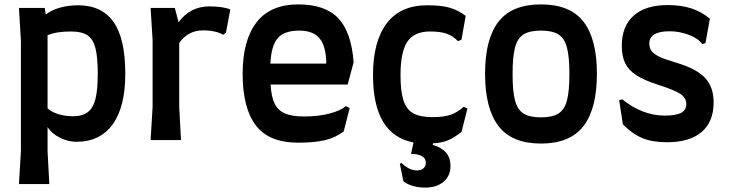

<svg xmlns="http://www.w3.org/2000/svg" viewBox="-20 -636 3314 872"><path d="M549 -301Q549 -150 491.5 -71Q434 8 327 8Q290 8 252.5 -10.5Q215 -29 196 -59V50L204 200H66L75 50V-451L66 -600H183L188 -570Q213 -590 251.5 -601Q290 -612 335 -612Q442 -612 495.5 -536.5Q549 -461 549 -301ZM424 -301Q424 -378 413 -419Q402 -460 376 -476.5Q350 -493 302 -493Q235 -493 196 -476V-144Q214 -127 245.5 -117.5Q277 -108 312 -108Q354 -108 378.5 -126.5Q403 -145 413.5 -186.5Q424 -228 424 -301Z M1026 -593 1006 -487 993 -478Q980 -487 956 -492.5Q932 -498 902 -498Q834 -498 794 -441V-150L802 0H664L673 -150V-455L664 -600H774L791 -535Q817 -571 852.5 -589Q888 -607 929 -607Q993 -607 1026 -593Z M1082 -301Q1082 -453 1145 -534.5Q1208 -616 1335 -616Q1457 -616 1516.5 -553Q1576 -490 1586 -353L1559 -252H1209Q1212 -197 1227 -166Q1242 -135 1273.5 -121Q1305 -107 1360 -107Q1425 -107 1475.5 -120Q1526 -133 1551 -154L1568 -145L1541 -39Q1504 -11 1456.5 0.5Q1409 12 1335 12Q1201 12 1141.5 -67Q1082 -146 1082 -301ZM1462 -347Q1461 -425 1432 -461Q1403 -497 1339 -497Q1271 -497 1241.5 -463Q1212 -429 1208 -347Z M1947 15 1945 22Q2026 45 2026 117Q2026 163 1994.5 189.5Q1963 216 1911 216Q1881 216 1855 208.5Q1829 201 1812 187L1796 108L1803 104Q1824 123 1840.5 130.5Q1857 138 1875 138Q1892 138 1903 128.5Q1914 119 1914 103Q1914 83 1896 73Q1878 63 1847 63L1858 11Q1674 -24 1674 -295Q1674 -447 1736 -529.5Q1798 -612 1920 -612Q1985 -612 2022.5 -601Q2060 -590 2095 -564L2076 -456L2060 -449Q2037 -473 2008.5 -483Q1980 -493 1933 -493Q1861 -493 1830 -446.5Q1799 -400 1799 -295Q1799 -222 1812 -181Q1825 -140 1856 -122Q1887 -104 1944 -104Q1995 -104 2026 -114.5Q2057 -125 2086 -151L2103 -143L2076 -37Q2042 -10 2014 1.5Q1986 13 1947 15Z M2183 -301Q2183 -459 2244 -537.5Q2305 -616 2437 -616Q2569 -616 2630 -537.5Q2691 -459 2691 -301Q2691 -143 2630 -63.5Q2569 16 2437 16Q2305 16 2244 -63.5Q2183 -143 2183 -301ZM2566 -300Q2566 -378 2555 -420Q2544 -462 2516.5 -479.5Q2489 -497 2437 -497Q2385 -497 2357.5 -479.5Q2330 -462 2319 -420Q2308 -378 2308 -300Q2308 -222 2319 -180Q2330 -138 2357.5 -120.5Q2385 -103 2437 -103Q2489 -103 2516.5 -120.5Q2544 -138 2555 -180Q2566 -222 2566 -300Z M2809 -71 2792 -181 2806 -185Q2850 -149 2899 -130Q2948 -111 2997 -111Q3050 -111 3073.5 -123.5Q3097 -136 3097 -164Q3097 -191 3070.5 -209Q3044 -227 2969 -251Q2906 -271 2870.5 -294Q2835 -317 2819.5 -348.5Q2804 -380 2804 -429Q2804 -517 2858 -565Q2912 -613 3012 -613Q3073 -613 3119.5 -598Q3166 -583 3204 -551L3184 -440L3169 -436Q3151 -462 3108 -478Q3065 -494 3021 -494Q2929 -494 2929 -438Q2929 -418 2939.5 -404Q2950 -390 2975.5 -378Q3001 -366 3052 -351Q3143 -324 3182 -282.5Q3221 -241 3221 -171Q3221 -83 3166.5 -36.5Q3112 10 3009 10Q2943 10 2898 -8.5Q2853 -27 2809 -71Z"/></svg>

Font: Farro Medium
Style: Regular
Weight: 500
Designer: Aceler Chua
Foundry: Grayscale Limited
Version: Version 1.101